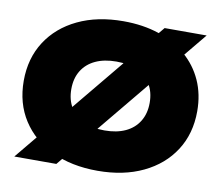

<svg xmlns="http://www.w3.org/2000/svg" viewBox="-84 -872 1145 994"><g transform="rotate(10 488.0 -375.0)"><path d="M703 -770H924L273 20H52ZM488 18Q351 18 248.5 -31Q146 -80 89 -168.5Q32 -257 32 -375Q32 -493 89 -581.5Q146 -670 248.5 -719Q351 -768 488 -768Q591 -768 674.5 -740Q758 -712 818.5 -660Q879 -608 911.5 -536Q944 -464 944 -375Q944 -257 887 -168.5Q830 -80 727.5 -31Q625 18 488 18ZM488 -194Q552 -194 598 -215.5Q644 -237 669 -278Q694 -319 694 -375Q694 -432 669 -472.5Q644 -513 598 -534.5Q552 -556 488 -556Q424 -556 378 -534.5Q332 -513 307 -472.5Q282 -432 282 -375Q282 -319 307 -278Q332 -237 378 -215.5Q424 -194 488 -194Z"/></g></svg>

Font: Unbounded Black
Style: Regular
Weight: 900
Designer: Luke Prowse, Jean-Baptiste Morizot, Fátima Lázaro, Florian Runge
Foundry: NaN
Version: Version 1.701;gftools[0.9.28.dev5+ged2979d]